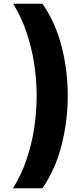

<svg xmlns="http://www.w3.org/2000/svg" viewBox="-20 -945 452 1037"><path d="M50 72Q94 2 122.5 -81Q151 -164 164.5 -252.5Q178 -341 178 -429Q178 -516 164 -604Q150 -692 122 -774Q94 -856 51 -925H209Q279 -825 312.5 -695Q346 -565 346 -427Q346 -294 313 -162.5Q280 -31 209 72Z"/></svg>

Font: Noto Sans Oriya UI Blk
Style: Regular
Weight: 900
Designer: Amélie Bonet and Sol Matas
Foundry: Google LLC
Version: Version 2.000